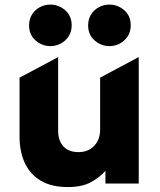

<svg xmlns="http://www.w3.org/2000/svg" viewBox="-20 -780 678 816"><path d="M268.1 15Q198.4 15 152.9 -12.2Q107.5 -39.4 85.3 -87.7Q63.1 -136 63.1 -199.8V-450L227.1 -537.5V-224.2Q227.1 -182.2 249.4 -157.9Q271.6 -133.5 314.1 -133.5Q341.5 -133.5 362.2 -145.7Q382.9 -157.9 394.2 -179.4Q405.6 -201 405.6 -229.5V-450L569.6 -537.5V0H428.1V-54Q403.6 -26.2 366.1 -5.6Q328.5 15 268.1 15ZM194.1 -584Q158.9 -584 131.2 -608.1Q103.6 -632.1 103.6 -672.2Q103.6 -699.1 116.4 -719.1Q129.2 -739 149.9 -749.8Q170.6 -760.5 194.1 -760.5Q229.4 -760.5 257 -736.6Q284.6 -712.8 284.6 -672.2Q284.6 -645.4 271.8 -625.6Q259 -605.9 238.3 -594.9Q217.6 -584 194.1 -584ZM445.1 -584Q409.9 -584 382.2 -608.1Q354.6 -632.1 354.6 -672.2Q354.6 -699.1 367.4 -719.1Q380.2 -739 400.9 -749.8Q421.6 -760.5 445.1 -760.5Q480.4 -760.5 508 -736.6Q535.6 -712.8 535.6 -672.2Q535.6 -645.4 522.8 -625.6Q510 -605.9 489.3 -594.9Q468.6 -584 445.1 -584Z"/></svg>

Font: Geologica-Sharp
Style: Regular
Weight: 100
Designer: Sindre Bremnes, Frode Helland
Foundry: Monokrom Skriftforlag AS
Version: Version 1.010;gftools[0.9.28]